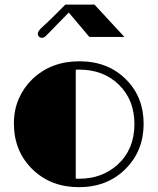

<svg xmlns="http://www.w3.org/2000/svg" viewBox="-20 -793 676 823"><path d="M39.6 -263.7Q39.6 -322.3 60.8 -370.4Q82 -418.5 119.1 -454.1Q199.2 -530.3 320.3 -530.3Q443.8 -530.3 521.5 -451.2Q595.7 -376.5 595.7 -262.2Q595.7 -147.5 519.5 -70.3Q440.9 9.3 318.4 9.3Q198.7 9.3 120.1 -66.4Q39.6 -144.5 39.6 -263.7ZM304.7 -27.3Q308.6 -26.9 312.5 -26.9H319.3Q418 -26.9 484.9 -87.9Q556.2 -153.8 556.2 -260.7Q556.2 -365.2 489.3 -430.2Q423.3 -494.6 318.8 -494.6H311.5Q308.1 -494.6 304.7 -494.1ZM194.3 -656.7 179.7 -642.1Q168.9 -630.9 160.6 -630.9Q152.3 -630.9 147.2 -636Q142.1 -641.1 142.1 -647.9Q142.1 -660.6 162.1 -677.7Q168.5 -684.1 178.2 -692.6Q188 -701.2 206.5 -719.7L260.3 -773.4H384.8L513.2 -634.8H362.8L274.9 -739.3Q213.9 -677.7 206.1 -668.9Q198.2 -660.2 194.3 -656.7Z"/></svg>

Font: Limelight
Style: Regular
Weight: 400
Designer: Nicole Fally
Foundry: Nicole Fally
Version: Version 1.002